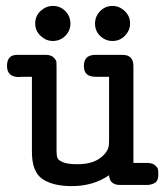

<svg xmlns="http://www.w3.org/2000/svg" viewBox="-20 -631 565 655"><path d="M38.1 -443.8H136.2Q154.3 -443.8 163.1 -434.8Q171.9 -425.8 172.4 -419.9Q172.9 -414.1 172.9 -400.9V-115.2Q172.9 -100.1 176 -92Q179.2 -84 195.1 -77.4Q210.9 -70.8 244.1 -70.8Q292 -70.8 319.6 -90.3Q347.2 -109.9 351.1 -133.8Q352.1 -141.6 352.1 -157.2V-369.1H305.2Q266.1 -369.1 266.1 -405.8Q266.1 -443.8 305.2 -443.8H397.9Q435.1 -443.8 435.1 -405.8V-75.2H481.9Q500 -75.2 509 -67.1Q518.1 -59.1 519 -53Q520 -46.9 520 -38.1Q521 -15.1 509 -7.6Q497.1 0 480 0H390.1Q354 0 352.1 -33.2Q297.9 3.9 225.1 3.9Q160.2 3.9 124.5 -20.5Q88.9 -44.9 88.9 -112.8V-369.1H56.2Q55.2 -369.1 51.5 -368.7Q47.9 -368.2 44.9 -368.2Q3.9 -368.2 3.9 -406Q3.9 -443.8 38.1 -443.8ZM100.1 -550.8Q100.1 -576.7 118.7 -593.8Q137.2 -610.8 160.2 -610.8Q186 -610.8 203.1 -593Q220.2 -575.2 220.2 -550.8Q220.2 -525.9 202.6 -508.5Q185.1 -491.2 160.2 -491.2Q137.2 -491.2 118.7 -508.5Q100.1 -525.9 100.1 -550.8ZM304.2 -550.8Q304.2 -574.7 321.5 -592.8Q338.9 -610.8 363.8 -610.8Q386.7 -610.8 405.3 -593.5Q423.8 -576.2 423.8 -550.8Q423.8 -527.8 406.5 -509.5Q389.2 -491.2 363.8 -491.2Q339.8 -491.2 322 -508.1Q304.2 -524.9 304.2 -550.8Z"/></svg>

Font: CMU Typewriter Text
Style: Bold
Weight: 700
Version: Version 0.7.0